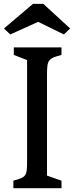

<svg xmlns="http://www.w3.org/2000/svg" viewBox="-20 -997 394 1017"><path d="M50.8 0H305.7V-40L229 -66.9V-603.5C229 -681.6 237.3 -687.5 305.7 -706.1V-746.1H53.2V-706.1L123.5 -678.7V-142.6C123.5 -64 119.1 -58.6 50.8 -40ZM34.2 -814.5 182.1 -881.3 318.4 -814.5 351.6 -846.2 209.5 -976.6H154.8L1 -846.2Z"/></svg>

Font: Donegal One
Style: Regular
Weight: 400
Designer: Gary Lonergan
Foundry: Sorkin Type Co.
Version: Version 1.004